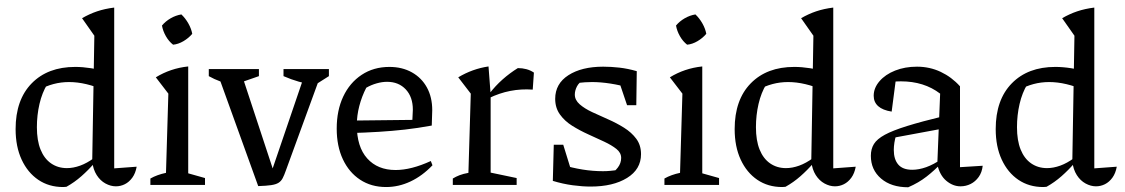

<svg xmlns="http://www.w3.org/2000/svg" viewBox="-20 -782 4758 812"><path d="M247 9Q187 9 142 -21.5Q97 -52 71.5 -107Q46 -162 46 -236Q46 -360 114 -429.5Q182 -499 298 -499Q330 -499 365 -493.5Q400 -488 437 -476L424 -399Q343 -435 272 -435Q238 -435 206 -426.5Q174 -418 144 -401L180 -426Q158 -390 147 -342.5Q136 -295 136 -244Q136 -188 151.5 -149.5Q167 -111 196 -91Q225 -71 263 -71Q290 -71 319 -81.5Q348 -92 378 -114V-91Q354 -63 324.5 -37Q295 -11 261 8Q257 8 254 8.5Q251 9 247 9ZM470 6Q448 6 426 -6Q404 -18 389 -41.5Q374 -65 370 -99L379 -631L327 -705Q358 -723 390.5 -734Q423 -745 463 -750V-70L558 -77Q553 -49 539.5 -30.5Q526 -12 508 -3Q490 6 470 6ZM411 -761 410 -762H411Z M616 0V-27Q630 -35 646.5 -41Q663 -47 682 -51L692 -386L639 -455Q670 -474 704 -485.5Q738 -497 776 -501V-49L847 -29V0ZM747 -721Q764 -705 776.5 -683Q789 -661 793 -639Q778 -621 756 -608Q734 -595 712 -593Q694 -607 681.5 -629Q669 -651 665 -674Q680 -692 701.5 -704.5Q723 -717 747 -721Z M1072 5 897 -480H998L1143 -40H1123L1273 -480H1342L1189 -61Q1182 -41 1175.5 -28.5Q1169 -16 1158 -9Q1147 -2 1126.5 1Q1106 4 1072 5ZM966 -422Q938 -428 912 -437.5Q886 -447 863 -460V-490H1075V-460ZM1311 -422Q1243 -432 1179 -460V-490H1371V-460Z M1613 9Q1550 9 1503 -22Q1456 -53 1430 -108.5Q1404 -164 1404 -238Q1404 -315 1431.5 -373.5Q1459 -432 1509.5 -465.5Q1560 -499 1627 -499Q1681 -499 1722 -476Q1763 -453 1785.5 -412Q1808 -371 1808 -316L1806 -251Q1746 -240 1692.5 -234Q1639 -228 1582 -224.5Q1525 -221 1457 -219V-272L1724 -275L1726 -318Q1726 -372 1696 -404Q1666 -436 1617 -436Q1596 -436 1573 -429.5Q1550 -423 1529 -411Q1510 -374 1499.5 -333.5Q1489 -293 1489 -253Q1489 -161 1533 -112Q1577 -63 1653 -63Q1719 -63 1802 -101L1809 -83Q1766 -38 1716 -14.5Q1666 9 1613 9Z M2233 -403Q2136 -410 2048 -367V-384Q2075 -419 2105.5 -446Q2136 -473 2170 -494Q2189 -494 2206 -489.5Q2223 -485 2238 -475ZM1895 0V-27Q1908 -35 1923.5 -41Q1939 -47 1961 -51L1971 -386L1918 -455Q1978 -491 2046 -501L2055 -383V-52L2165 -29V0Z M2478 7Q2443 7 2402 1.5Q2361 -4 2318 -17L2354 -86Q2400 -72 2443.5 -65Q2487 -58 2530 -58Q2546 -58 2561.5 -59.5Q2577 -61 2593 -63L2559 -45Q2579 -55 2593 -73.5Q2607 -92 2607 -114Q2607 -136 2587 -152Q2567 -168 2535 -183Q2503 -198 2467.5 -214Q2432 -230 2400 -250Q2368 -270 2348 -298Q2328 -326 2328 -364Q2328 -428 2384 -464Q2440 -500 2531 -500Q2564 -500 2599.5 -496Q2635 -492 2673 -481L2648 -409Q2604 -422 2562 -428.5Q2520 -435 2484 -435Q2469 -435 2454 -434Q2439 -433 2421 -431L2449 -444Q2429 -434 2420 -416.5Q2411 -399 2411 -382Q2411 -359 2431.5 -341Q2452 -323 2484 -308Q2516 -293 2551.5 -277.5Q2587 -262 2619 -242Q2651 -222 2671 -195Q2691 -168 2691 -130Q2691 -66 2632 -29.5Q2573 7 2478 7ZM2318 -17 2322 -170H2362L2409 -18ZM2632 -337 2583 -482 2673 -481 2671 -337Z M2790 0V-27Q2804 -35 2820.5 -41Q2837 -47 2856 -51L2866 -386L2813 -455Q2844 -474 2878 -485.5Q2912 -497 2950 -501V-49L3021 -29V0ZM2921 -721Q2938 -705 2950.5 -683Q2963 -661 2967 -639Q2952 -621 2930 -608Q2908 -595 2886 -593Q2868 -607 2855.5 -629Q2843 -651 2839 -674Q2854 -692 2875.5 -704.5Q2897 -717 2921 -721Z M3288 9Q3228 9 3183 -21.5Q3138 -52 3112.5 -107Q3087 -162 3087 -236Q3087 -360 3155 -429.5Q3223 -499 3339 -499Q3371 -499 3406 -493.5Q3441 -488 3478 -476L3465 -399Q3384 -435 3313 -435Q3279 -435 3247 -426.5Q3215 -418 3185 -401L3221 -426Q3199 -390 3188 -342.5Q3177 -295 3177 -244Q3177 -188 3192.5 -149.5Q3208 -111 3237 -91Q3266 -71 3304 -71Q3331 -71 3360 -81.5Q3389 -92 3419 -114V-91Q3395 -63 3365.5 -37Q3336 -11 3302 8Q3298 8 3295 8.5Q3292 9 3288 9ZM3511 6Q3489 6 3467 -6Q3445 -18 3430 -41.5Q3415 -65 3411 -99L3420 -631L3368 -705Q3399 -723 3431.5 -734Q3464 -745 3504 -750V-70L3599 -77Q3594 -49 3580.5 -30.5Q3567 -12 3549 -3Q3531 6 3511 6ZM3452 -761 3451 -762H3452Z M4042 6Q4010 6 3982 -17.5Q3954 -41 3944 -87L3956 -386Q3888 -438 3790 -438Q3771 -438 3753 -436Q3735 -434 3718 -430L3770 -456L3751 -310Q3713 -316 3694 -333Q3675 -350 3675 -377Q3675 -410 3699.5 -438.5Q3724 -467 3765.5 -483.5Q3807 -500 3858 -500Q3912 -500 3958.5 -478Q4005 -456 4040 -417V-75L4136 -81Q4133 -53 4119 -33.5Q4105 -14 4085 -4Q4065 6 4042 6ZM3821 10Q3749 10 3706 -27Q3663 -64 3663 -123Q3663 -152 3676 -173Q3689 -194 3722 -212Q3755 -230 3816 -249Q3877 -268 3972 -291V-239L3740 -196L3770 -210Q3765 -195 3762.5 -178.5Q3760 -162 3760 -148Q3760 -108 3779 -86Q3798 -64 3838 -64Q3866 -64 3897 -75Q3928 -86 3963 -110V-94Q3933 -62 3899 -35.5Q3865 -9 3821 10Z M4392 9Q4332 9 4287 -21.5Q4242 -52 4216.5 -107Q4191 -162 4191 -236Q4191 -360 4259 -429.5Q4327 -499 4443 -499Q4475 -499 4510 -493.5Q4545 -488 4582 -476L4569 -399Q4488 -435 4417 -435Q4383 -435 4351 -426.5Q4319 -418 4289 -401L4325 -426Q4303 -390 4292 -342.5Q4281 -295 4281 -244Q4281 -188 4296.5 -149.5Q4312 -111 4341 -91Q4370 -71 4408 -71Q4435 -71 4464 -81.5Q4493 -92 4523 -114V-91Q4499 -63 4469.5 -37Q4440 -11 4406 8Q4402 8 4399 8.5Q4396 9 4392 9ZM4615 6Q4593 6 4571 -6Q4549 -18 4534 -41.5Q4519 -65 4515 -99L4524 -631L4472 -705Q4503 -723 4535.5 -734Q4568 -745 4608 -750V-70L4703 -77Q4698 -49 4684.5 -30.5Q4671 -12 4653 -3Q4635 6 4615 6ZM4556 -761 4555 -762H4556Z"/></svg>

Font: Piazzolla Thin Medium
Style: Regular
Weight: 500
Version: Version 2.005